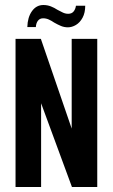

<svg xmlns="http://www.w3.org/2000/svg" viewBox="-20 -746 449 766"><path d="M42 0V-591H143L266 -233V-591H368V0H267L144 -334V0ZM251 -637Q236 -637 223 -642.5Q210 -648 196 -656Q186 -663 175 -668Q164 -673 152 -673Q139 -673 131.5 -663.5Q124 -654 123 -638H89Q90 -677 107.5 -701.5Q125 -726 153 -726Q169 -726 183 -720.5Q197 -715 209 -707Q220 -701 230.5 -696Q241 -691 252 -691Q266 -691 273.5 -700Q281 -709 283 -723H320Q320 -695 309.5 -675.5Q299 -656 283 -646.5Q267 -637 251 -637Z"/></svg>

Font: Alumni Sans Thin
Style: Bold
Weight: 700
Version: Version 1.018